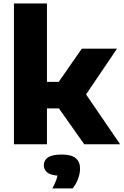

<svg xmlns="http://www.w3.org/2000/svg" viewBox="-20 -828 710 1102"><path d="M60 0V-808H249.5V-358H317L449.5 -548.5H651.5L474 -286L669.5 0H463.5L318 -206H249.5V0ZM280.5 253.5Q304 210 310 180Q267.5 176.5 249.5 160.5Q231.5 144.5 231.5 120Q231.5 91.5 256 75.2Q280.5 59 335 59Q390 59 414.8 80Q439.5 101 439.5 139.5Q439.5 168 427.8 199.2Q416 230.5 396.5 253.5Z"/></svg>

Font: Encode Sans Semi Expanded ExtraBold
Style: Regular
Weight: 800
Width: 6
Designer: Multiple Designers
Foundry: Impallari Type
Version: Version 3.000; ttfautohint (v1.8.3) -l 8 -r 50 -G 200 -x 14 